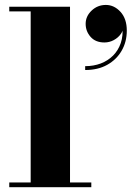

<svg xmlns="http://www.w3.org/2000/svg" viewBox="-20 -778 547 798"><path d="M271 -750V-19.5H359.5V0H18.5V-19.5H107.5V-730.5H18.5V-750ZM334 -487V-503Q369 -503 398.8 -514.2Q428.5 -525.5 450 -547Q471.5 -568.5 482 -599.2Q492.5 -630 488.5 -669.5H493Q493.5 -653 482.5 -637.2Q471.5 -621.5 453.2 -611.5Q435 -601.5 414 -601.5Q377 -601.5 356.5 -624.8Q336 -648 336 -679Q336 -710.5 360.8 -734Q385.5 -757.5 420 -757.5Q454.5 -757.5 480.8 -728.8Q507 -700 507 -651Q507 -604 485.5 -567Q464 -530 425.5 -508.5Q387 -487 334 -487Z"/></svg>

Font: Bodoni Moda 11pt ExtraBold
Style: Regular
Weight: 800
Designer: Owen Earl
Foundry: indestructible type
Version: Version 2.004